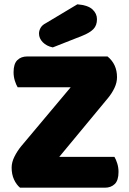

<svg xmlns="http://www.w3.org/2000/svg" viewBox="-20 -871 600 891"><path d="M308 -466H62Q55 -477 49 -496Q43 -515 43 -536Q43 -575 60.5 -592Q78 -609 106 -609H479Q523 -573 523 -513Q523 -488 511.5 -463.5Q500 -439 482 -417L255 -143H511Q518 -132 524 -113Q530 -94 530 -73Q530 -34 512.5 -17Q495 0 467 0H73Q56 -14 45 -38Q34 -62 34 -93Q34 -118 47 -144Q60 -170 78 -192ZM339 -851Q388 -847 409 -827.5Q430 -808 430 -782Q430 -753 413.5 -736Q397 -719 362 -705L225 -651Q196 -657 178.5 -675Q161 -693 161 -715Q161 -729 168.5 -742Q176 -755 192 -763Z"/></svg>

Font: Baloo Bhai
Style: Regular
Weight: 400
Designer: Supriya Tembe, Noopur Datye and Ek Type
Foundry: Ek Type
Version: Version 1.443;PS 1.000;hotconv 16.6.51;makeotf.lib2.5.65220;